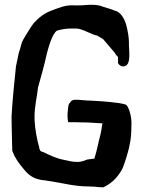

<svg xmlns="http://www.w3.org/2000/svg" viewBox="-20 -798 619 828"><path d="M30 -273 32 -180C32 -172 33 -158 33 -147C46 -114 61 -94 83 -68C101 -45 124 -27 159 -22L201 -16C251 -8 304 6 360 6L387 7L407 9L425 10C462 -7 489 -34 509 -73C522 -106 530 -135 537 -163C541 -182 545 -202 546 -229C546 -241 547 -254 547 -269C547 -299 534 -342 522 -347C493 -357 411 -362 372 -364C349 -364 327 -368 304 -368C293 -368 284 -362 282 -354C275 -354 274 -334 273 -326C270 -302 271 -286 274 -271H302L345 -270H355L422 -266L419 -251C419 -245 417 -238 416 -231L413 -217C406 -192 397 -145 389 -121C388 -118 387 -116 387 -114C381 -113 371 -112 356 -110C342 -104 326 -98 307 -100C292 -100 278 -104 254 -109C225 -114 191 -130 165 -143C154 -143 149 -154 149 -163C139 -198 131 -240 129 -281V-287C128 -339 139 -374 144 -421C155 -461 172 -519 182 -567C189 -593 205 -653 226 -666C243 -671 260 -674 281 -675H308C335 -675 371 -650 400 -644C408 -639 416 -634 425 -629L476 -569C478 -563 484 -557 489 -552V-526C494 -516 505 -510 516 -512C548 -518 535 -583 536 -615C536 -636 532 -658 527 -680C521 -709 504 -746 475 -752C460 -759 442 -763 424 -769C405 -778 373 -779 346 -776C326 -774 304 -775 283 -775C259 -774 240 -766 222 -760C215 -757 208 -755 201 -752C171 -741 147 -722 126 -699C113 -682 102 -663 90 -644C84 -633 76 -623 72 -607C70 -598 64 -579 60 -566C57 -549 53 -531 49 -513C42 -449 33 -356 30 -299Z"/></svg>

Font: Vapor
Style: Regular
Weight: 400
Foundry: Cannot Into Space Fonts
Version: Version 0.179